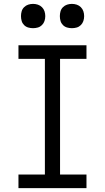

<svg xmlns="http://www.w3.org/2000/svg" viewBox="-20 -968 540 988"><path d="M75 0V-70H211V-665H75V-735H425V-665H289V-70H425V0ZM350 -823Q337 -823 325 -826.5Q313 -830 304 -839Q295 -848 291.5 -860Q288 -872 288 -885Q288 -898 291.5 -910Q295 -922 304 -931Q313 -940 325 -944Q337 -948 350 -948Q363 -948 375 -944Q387 -940 396 -931Q405 -922 409 -910Q413 -898 413 -885Q413 -872 409 -860Q405 -848 396 -839Q387 -830 375 -826.5Q363 -823 350 -823ZM150 -823Q137 -823 125 -826.5Q113 -830 104 -839Q95 -848 91.5 -860Q88 -872 88 -885Q88 -898 91.5 -910Q95 -922 104 -931Q113 -940 125 -944Q137 -948 150 -948Q163 -948 175 -944Q187 -940 196 -931Q205 -922 209 -910Q213 -898 213 -885Q213 -872 209 -860Q205 -848 196 -839Q187 -830 175 -826.5Q163 -823 150 -823Z"/></svg>

Font: Iosevka Slab
Style: Regular
Weight: 400
Monospace: yes
Designer: Belleve Invis
Foundry: Belleve Invis
Version: Version 11.2.4; ttfautohint (v1.8.3)